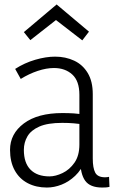

<svg xmlns="http://www.w3.org/2000/svg" viewBox="-20 -832 527 861"><path d="M340 -115 361 -110Q345 -70 317 -43.5Q289 -17 256 -4Q223 9 190 9Q142 9 104.5 -10.5Q67 -30 46 -68Q25 -106 25 -160Q25 -232 87 -278.5Q149 -325 260 -325Q287 -325 311 -323.5Q335 -322 358 -317V-273Q333 -277 310.5 -279Q288 -281 259 -281Q194 -281 156.5 -264.5Q119 -248 103 -220.5Q87 -193 87 -160Q87 -101 117 -71Q147 -41 202 -41Q229 -41 260.5 -56Q292 -71 314 -102.5Q336 -134 336 -184V-407Q336 -469 304 -498Q272 -527 222 -527Q188 -527 149 -514Q110 -501 73 -478L48 -523Q90 -550 138 -564Q186 -578 227 -578Q274 -578 312.5 -560Q351 -542 373.5 -504.5Q396 -467 396 -410V-121Q396 -79 407 -58Q418 -37 451 -37Q456 -37 460 -37.5Q464 -38 469 -39L471 6Q463 8 454.5 8.5Q446 9 438 9Q384 9 362 -21.5Q340 -52 340 -115ZM379 -690 349 -651 226 -746H236L116 -652L87 -688L234 -812Z"/></svg>

Font: Yaldevi ExtraLight Light
Style: Regular
Weight: 300
Version: Version 1.100